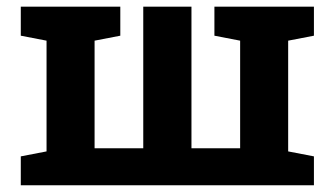

<svg xmlns="http://www.w3.org/2000/svg" viewBox="-20 -548 981 568"><path d="M41.5 0V-85.4L117.7 -100.1V-427.7L41.5 -442.4V-528.3H259.8H335.9V-442.4L259.8 -427.7V-109.4H403.8V-528.3H546.4V-109.4H690.4V-427.7L614.3 -442.4V-528.3H832.5H908.7V-442.4L832.5 -427.7V-100.1L908.7 -85.4V0Z"/></svg>

Font: Robotiche
Style: Bold
Weight: 700
Designer: Google
Version: Version 2.001